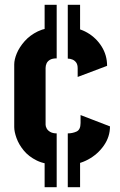

<svg xmlns="http://www.w3.org/2000/svg" viewBox="-20 -682 496 796"><path d="M302 -363V-399Q302 -414 296 -422.5Q290 -431 280.5 -435Q271 -439 261 -439V-568Q305 -568 342 -546.5Q379 -525 401.5 -489Q424 -453 424 -409ZM215 0Q166 0 132.5 -16.5Q99 -33 78.5 -58Q58 -83 48.5 -109.5Q39 -136 39 -155V-415Q39 -435 49.5 -460.5Q60 -486 82 -511Q104 -536 137 -552Q170 -568 215 -568V-440Q197 -440 187 -434Q177 -428 173 -419Q169 -410 169 -400V-165Q169 -158 173.5 -149.5Q178 -141 188.5 -135Q199 -129 215 -129ZM261 1V-129Q280 -129 297 -136.5Q314 -144 314 -172Q314 -180 314 -188.5Q314 -197 314 -205L436 -158Q436 -115 410.5 -78.5Q385 -42 345 -20.5Q305 1 261 1ZM165 -537V-662H215V-537ZM165 94V-31H215V94ZM261 -537V-662H312V-537ZM261 94V-31H312V94Z"/></svg>

Font: Stick No Bills ExtraLight ExtraBold
Style: Regular
Weight: 800
Version: Version 2.000